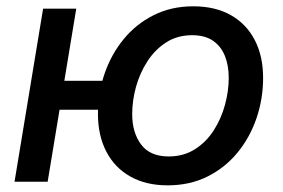

<svg xmlns="http://www.w3.org/2000/svg" viewBox="-20 -568 883 600"><path d="M25.4 0 114.7 -541H218.3L128.9 0ZM139.6 -225.1 154.8 -315.4H343.3L328.1 -225.1ZM503.9 11.2Q436 11.2 387.2 -16.4Q338.4 -43.9 312.3 -94.2Q286.1 -144.5 286.1 -211.9Q286.1 -276.9 306.6 -337.2Q327.1 -397.5 366 -445.1Q404.8 -492.7 460 -520.5Q515.1 -548.3 584 -548.3Q652.3 -548.3 701.2 -520.8Q750 -493.2 776.1 -442.9Q802.2 -392.6 802.2 -324.7Q802.2 -259.3 781.7 -199Q761.2 -138.7 722.2 -91.1Q683.1 -43.5 627.9 -16.1Q572.8 11.2 503.9 11.2ZM507.3 -79.1Q553.7 -79.1 589.1 -101.6Q624.5 -124 647.9 -160.6Q671.4 -197.3 683.1 -240.5Q694.8 -283.7 694.8 -324.7Q694.8 -363.8 682.6 -393.8Q670.4 -423.8 645.3 -440.9Q620.1 -458 580.6 -458Q534.2 -458 499.3 -435.5Q464.4 -413.1 440.7 -376.5Q417 -339.8 405 -296.6Q393.1 -253.4 393.1 -211.4Q393.1 -153.8 420.9 -116.5Q448.7 -79.1 507.3 -79.1Z"/></svg>

Font: Inter 17pt Medium
Style: Italic
Weight: 500
Italic angle: -9.3988°
Version: Version 4.001;git-66647c0bb